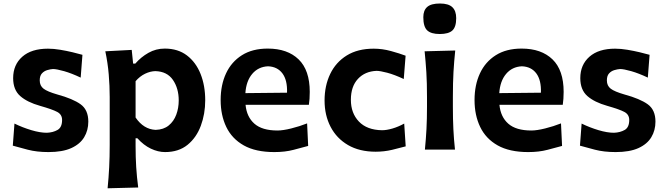

<svg xmlns="http://www.w3.org/2000/svg" viewBox="-20 -833 3706 1069"><path d="M250 13.7Q184.6 13.7 134.5 0.5Q84.5 -12.7 51.3 -22L60.5 -145Q105.5 -123 154.3 -108.4Q203.1 -93.8 240.7 -93.8Q275.4 -95.2 300.5 -109.6Q325.7 -124 325.7 -165Q325.7 -195.3 298.8 -209.7Q272 -224.1 203.1 -243.7Q131.8 -263.7 92.5 -298.3Q53.2 -333 53.2 -397.9Q53.2 -472.2 104 -517.1Q154.8 -562 247.1 -562Q279.3 -562 315.4 -555.9Q351.6 -549.8 384.3 -542Q417 -534.2 439 -527.8L429.2 -400.9Q378.9 -424.8 336.9 -436.8Q294.9 -448.7 274.9 -448.7Q260.3 -447.8 242.9 -442.6Q225.6 -437.5 213.4 -424.3Q201.2 -411.1 201.2 -385.3Q201.2 -355.5 222.7 -339.1Q244.1 -322.8 298.8 -307.1Q386.2 -283.2 429 -252.2Q471.7 -221.2 471.7 -155.8Q471.7 -107.4 448.7 -69.1Q425.8 -30.8 377 -8.5Q328.1 13.7 250 13.7Z M579.1 215.3Q585 156.2 587.9 98.1Q590.8 40 590.8 -27.8V-293Q590.8 -355 585.4 -418.7Q580.1 -482.4 566.4 -547.4L713.4 -555.2L721.2 -479H733.4Q764.6 -515.1 806.4 -538.8Q848.1 -562.5 897.5 -562.5Q970.7 -562.5 1020.8 -524.4Q1070.8 -486.3 1096.7 -421.4Q1122.6 -356.4 1122.6 -274.9Q1122.6 -198.7 1098.1 -132.8Q1073.7 -66.9 1024.2 -26.6Q974.6 13.7 898.9 13.7Q859.9 13.7 819.8 -5.4Q779.8 -24.4 745.1 -63H734.9V-20Q734.9 42 738.3 96.7Q741.7 151.4 749.5 210.9ZM846.7 -109.9Q891.1 -111.3 919.4 -134.5Q947.8 -157.7 961.4 -194.6Q975.1 -231.4 975.1 -273.9Q975.1 -340.8 942.9 -387.9Q910.6 -435.1 845.2 -437Q816.9 -436.5 787.6 -422.4Q758.3 -408.2 734.9 -380.9V-178.7Q779.8 -112.8 846.7 -109.9Z M1507.3 13.7Q1403.3 13.7 1337.4 -23.4Q1271.5 -60.5 1240 -126Q1208.5 -191.4 1208.5 -275.9Q1208.5 -359.9 1238.5 -424.3Q1268.6 -488.8 1326.9 -525.6Q1385.3 -562.5 1470.7 -562.5Q1580.6 -562.5 1642.6 -502.4Q1704.6 -442.4 1704.6 -321.3Q1704.6 -300.3 1703.4 -283.2Q1702.1 -266.1 1699.7 -249.5H1347.2Q1353.5 -182.1 1396.5 -144.3Q1439.5 -106.4 1524.9 -106.4Q1555.2 -106.4 1601.6 -117.9Q1647.9 -129.4 1689.9 -146L1695.8 -20.5Q1661.6 -11.2 1614.5 1.2Q1567.4 13.7 1507.3 13.7ZM1578.1 -316.9Q1580.6 -386.7 1552.5 -424.3Q1524.4 -461.9 1472.2 -463.9Q1418 -461.4 1384.3 -421.6Q1350.6 -381.8 1346.2 -314.5Z M2071.8 11.7Q1981.4 11.7 1917.7 -25.4Q1854 -62.5 1820.6 -127Q1787.1 -191.4 1787.1 -273.4Q1787.1 -356 1818.4 -421.1Q1849.6 -486.3 1910.6 -524.2Q1971.7 -562 2060.5 -562Q2108.9 -562 2156.7 -548.8Q2204.6 -535.6 2238.3 -522.9L2228 -393.1Q2175.8 -417.5 2136 -428Q2096.2 -438.5 2076.7 -438.5Q2012.2 -436 1972.9 -393.8Q1933.6 -351.6 1933.6 -277.3Q1933.6 -203.1 1978.3 -156.2Q2022.9 -109.4 2106.9 -107.9Q2132.3 -107.9 2165 -117.4Q2197.8 -127 2230.5 -145L2238.8 -18.1Q2207.5 -9.3 2163.1 1.2Q2118.7 11.7 2071.8 11.7Z M2345.7 0Q2351.6 -59.6 2354.5 -115Q2357.4 -170.4 2357.4 -238.3V-293Q2357.4 -372.6 2353.8 -430.4Q2350.1 -488.3 2344.2 -547.4L2514.6 -551.8Q2508.3 -491.7 2504.9 -432.9Q2501.5 -374 2501.5 -293V-238.3Q2501.5 -170.4 2504.2 -115Q2506.8 -59.6 2513.2 0ZM2428.2 -643.6Q2380.4 -643.6 2358.6 -663.8Q2336.9 -684.1 2336.9 -737.3Q2336.9 -775.4 2358.6 -794.4Q2380.4 -813.5 2429.2 -813.5Q2477.1 -813.5 2498.5 -793Q2520 -772.5 2520 -731.9Q2520 -682.6 2498.5 -663.1Q2477.1 -643.6 2428.2 -643.6Z M2920.9 13.7Q2816.9 13.7 2751 -23.4Q2685.1 -60.5 2653.6 -126Q2622.1 -191.4 2622.1 -275.9Q2622.1 -359.9 2652.1 -424.3Q2682.1 -488.8 2740.5 -525.6Q2798.8 -562.5 2884.3 -562.5Q2994.1 -562.5 3056.2 -502.4Q3118.2 -442.4 3118.2 -321.3Q3118.2 -300.3 3116.9 -283.2Q3115.7 -266.1 3113.3 -249.5H2760.7Q2767.1 -182.1 2810.1 -144.3Q2853 -106.4 2938.5 -106.4Q2968.8 -106.4 3015.1 -117.9Q3061.5 -129.4 3103.5 -146L3109.4 -20.5Q3075.2 -11.2 3028.1 1.2Q2981 13.7 2920.9 13.7ZM2991.7 -316.9Q2994.1 -386.7 2966.1 -424.3Q2938 -461.9 2885.7 -463.9Q2831.5 -461.4 2797.9 -421.6Q2764.2 -381.8 2759.8 -314.5Z M3407.7 13.7Q3342.3 13.7 3292.2 0.5Q3242.2 -12.7 3209 -22L3218.3 -145Q3263.2 -123 3312 -108.4Q3360.8 -93.8 3398.4 -93.8Q3433.1 -95.2 3458.3 -109.6Q3483.4 -124 3483.4 -165Q3483.4 -195.3 3456.5 -209.7Q3429.7 -224.1 3360.8 -243.7Q3289.6 -263.7 3250.2 -298.3Q3210.9 -333 3210.9 -397.9Q3210.9 -472.2 3261.7 -517.1Q3312.5 -562 3404.8 -562Q3437 -562 3473.1 -555.9Q3509.3 -549.8 3542 -542Q3574.7 -534.2 3596.7 -527.8L3586.9 -400.9Q3536.6 -424.8 3494.6 -436.8Q3452.6 -448.7 3432.6 -448.7Q3418 -447.8 3400.6 -442.6Q3383.3 -437.5 3371.1 -424.3Q3358.9 -411.1 3358.9 -385.3Q3358.9 -355.5 3380.4 -339.1Q3401.9 -322.8 3456.5 -307.1Q3543.9 -283.2 3586.7 -252.2Q3629.4 -221.2 3629.4 -155.8Q3629.4 -107.4 3606.4 -69.1Q3583.5 -30.8 3534.7 -8.5Q3485.8 13.7 3407.7 13.7Z"/></svg>

Font: Pinar-FD SemiBold
Style: Regular
Weight: 600
Designer: Amin Abedi
Version: Version 2.000